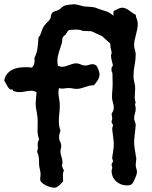

<svg xmlns="http://www.w3.org/2000/svg" viewBox="-20 -836 716 903"><path d="M627.9 -724.1Q627.9 -710.9 625.2 -698.2Q622.6 -685.5 619.4 -673.1Q616.2 -660.6 613.5 -648.2Q610.8 -635.7 610.8 -623Q610.8 -611.8 614.5 -601.6Q618.2 -591.3 618.2 -580.1Q618.2 -554.2 613 -529.1Q607.9 -503.9 607.9 -478Q607.9 -465.8 610.6 -454.6Q613.3 -443.4 615.2 -432.1Q616.2 -418 615 -404.1Q613.8 -390.1 613.8 -376Q613.8 -373.5 614.5 -369.6Q615.2 -365.7 616 -361.6Q616.7 -357.4 617.4 -354.5Q618.2 -351.6 618.2 -351.1L615.2 -348.1Q615.2 -341.8 616.7 -335.9Q618.2 -330.1 618.2 -324.2Q618.2 -313 614.5 -302Q610.8 -291 610.8 -279.8Q610.8 -271.5 614.5 -263.9Q618.2 -256.3 618.2 -248Q618.2 -242.2 616.9 -231.9Q615.7 -221.7 614.5 -210.4Q613.3 -199.2 612.1 -189Q610.8 -178.7 610.8 -172.9Q610.8 -158.2 612.1 -147.7Q613.3 -137.2 614.5 -129.4Q615.7 -121.6 616.9 -116.5Q618.2 -111.3 618.2 -106.9Q618.2 -102.5 619.6 -98.6Q621.1 -94.7 621.1 -90.8Q621.1 -83.5 619.6 -75.4Q618.2 -67.4 618.2 -60.1Q618.2 -51.8 621.1 -43.9Q624 -36.1 624 -27.8Q624 -19.5 621.1 -12Q618.2 -4.4 615.2 2.9Q611.8 10.3 609.1 16.4Q606.4 22.5 602.8 26.9Q599.1 31.2 593.5 33.7Q587.9 36.1 578.1 36.1Q562.5 36.1 549.3 31Q536.1 25.9 526.1 16.8Q516.1 7.8 510.5 -4.9Q504.9 -17.6 504.9 -33.2Q504.9 -37.1 506.3 -40Q507.8 -43 507.8 -46.9Q507.8 -50.8 506.3 -54.4Q504.9 -58.1 504.9 -62Q504.9 -66.4 508.1 -69.8Q511.2 -73.2 511.2 -78.1Q511.2 -82 509.5 -85.4Q507.8 -88.9 507.8 -91.8Q507.8 -99.1 509 -105.5Q510.3 -111.8 511.5 -119.6Q512.7 -127.4 513.9 -137.7Q515.1 -147.9 515.1 -163.1Q515.1 -168 513.9 -177.2Q512.7 -186.5 511.5 -196.8Q510.3 -207 509 -216.6Q507.8 -226.1 507.8 -231Q507.8 -234.9 509.5 -238.8Q511.2 -242.7 511.2 -247.1Q511.2 -251.5 508.1 -254.4Q504.9 -257.3 504.9 -261.2Q504.9 -266.6 506.3 -271Q507.8 -275.4 507.8 -279.8Q507.8 -285.2 506.3 -289.8Q504.9 -294.4 504.9 -298.8Q504.9 -302.7 510 -310.5Q515.1 -318.4 515.1 -329.1Q515.1 -341.8 511 -354Q506.8 -366.2 506.8 -379.9Q506.8 -395.5 508.3 -411.9Q509.8 -428.2 509.8 -443.8Q509.8 -455.1 509.3 -466.6Q508.8 -478 508.8 -490.2Q508.8 -494.6 506.1 -498Q503.4 -501.5 504.9 -505.9Q503.9 -507.8 503.9 -512.2Q503.9 -516.6 506.6 -520.5Q509.3 -524.4 511.2 -528.8Q508.8 -538.6 505.4 -552Q502 -565.4 502 -576.2Q502 -578.6 503.4 -580.8Q504.9 -583 504.9 -586.9Q504.9 -593.8 502 -603.8Q499 -613.8 499 -623V-629.9L498 -631.8L460 -666L410.2 -689L369.1 -690.9Q361.8 -694.3 354.5 -695.6Q347.2 -696.8 340.1 -696.8Q333 -696.8 326.7 -696.3Q320.3 -695.8 315.9 -695.8Q305.2 -695.8 301.3 -692.1Q297.4 -688.5 293 -680.2Q290 -673.3 283.2 -668.7Q276.4 -664.1 273.9 -657.2Q272.5 -651.9 272.5 -646Q272.5 -640.1 271 -633.8Q268.1 -623 264.4 -613Q260.7 -603 257.6 -592.8Q254.4 -582.5 252.2 -572Q250 -561.5 250 -549.8Q250 -543.9 250.5 -538.6Q251 -533.2 252 -527.8Q260.7 -522 272 -522Q280.8 -522 288.8 -524.4Q296.9 -526.9 304.9 -530Q313 -533.2 321.5 -535.6Q330.1 -538.1 338.9 -538.1Q349.6 -538.1 359.6 -533Q369.6 -527.8 380.9 -527.8Q390.1 -527.8 398.4 -531Q406.7 -534.2 416 -534.2Q424.3 -534.2 432.1 -527.8Q434.1 -526.9 437 -521.7Q439.9 -516.6 442.4 -510Q444.8 -503.4 446.5 -497.1Q448.2 -490.7 448.2 -487.8Q448.2 -472.7 439.9 -459.2Q431.6 -445.8 421.9 -435.1H419.9Q409.7 -435.1 399.7 -432.4Q389.6 -429.7 379.9 -426.5Q370.1 -423.3 360.4 -420.7Q350.6 -418 339.8 -418Q331.1 -418 322 -419.9Q313 -421.9 304.2 -421.9Q293 -421.9 281 -419.9Q269 -418 257.8 -421.9Q254.9 -413.1 254.9 -402.8Q254.9 -387.2 258.1 -371.3Q261.2 -355.5 261.2 -339.8Q261.2 -321.3 259 -303Q256.8 -284.7 256.8 -266.1Q256.8 -254.9 258.5 -243.7Q260.3 -232.4 264.2 -222.2Q261.7 -213.9 259.8 -206.1Q257.8 -198.2 257.8 -189Q257.8 -179.2 262.9 -169.9Q268.1 -160.6 268.1 -149.9Q268.1 -143.1 266.1 -137Q264.2 -130.9 264.2 -125Q264.2 -111.3 269 -98.4Q273.9 -85.4 273.9 -71.8Q273.9 -64.5 271 -57.1Q273.4 -51.8 275.1 -45.7Q276.9 -39.6 280.8 -35.2Q274.9 -21.5 275.9 -9Q276.9 3.4 276.9 17.1Q272.9 21 268.6 26.1Q264.2 31.2 258.8 35.9Q253.4 40.5 247.6 43.7Q241.7 46.9 235.8 46.9Q228.5 46.9 217.3 43.9Q206.1 41 195.3 35.6Q184.6 30.3 176.8 22.9Q168.9 15.6 168.9 6.8Q168.9 1.5 169.9 -4.2Q170.9 -9.8 170.9 -15.1Q170.9 -25.4 168.2 -35.9Q165.5 -46.4 164.1 -57.1Q163.1 -68.4 163.3 -79.6Q163.6 -90.8 161.1 -102.1Q160.2 -107.9 157.5 -113.8Q154.8 -119.6 154.8 -125Q154.8 -128.9 156.5 -131.6Q158.2 -134.3 158.2 -138.2Q158.2 -142.6 157.7 -147Q157.2 -151.4 157.2 -155.8Q157.2 -162.1 158.7 -168.5Q160.2 -174.8 164.1 -180.2Q156.2 -201.2 156.7 -223.1Q157.2 -245.1 157.2 -267.1Q157.2 -278.8 155.8 -289.3Q154.3 -299.8 152.6 -309.3Q150.9 -318.8 149.4 -327.9Q147.9 -336.9 147.9 -346.2Q147.9 -360.4 149.4 -374Q150.9 -387.7 151.9 -401.9Q141.1 -409.2 127 -409.2Q112.8 -409.2 98.9 -406Q85 -402.8 70.8 -402.8Q63.5 -402.8 56.2 -404.3Q48.8 -405.8 42 -409.2L39.1 -415Q36.6 -416 34.9 -415.5Q33.2 -415 30.8 -415Q26.9 -415 22.2 -420.4Q17.6 -425.8 13.4 -433.1Q9.3 -440.4 5.6 -447.3Q2 -454.1 0 -457Q2.9 -475.1 12.5 -487.3Q22 -499.5 35.4 -506.8Q48.8 -514.2 65.2 -517.1Q81.5 -520 98.1 -520Q105.5 -520 113.5 -519.8Q121.6 -519.5 128.9 -518.1Q133.8 -520.5 136.7 -526.1Q139.6 -531.7 141.1 -538.6Q142.6 -545.4 142.6 -552.2Q142.6 -559.1 142.1 -564Q153.3 -585 156.5 -610.8Q159.7 -636.7 161.1 -660.2Q168 -667 170.9 -675.5Q173.8 -684.1 176.8 -692.9Q181.6 -706.1 187.3 -713.9Q192.9 -721.7 198 -727.1Q203.1 -732.4 207.8 -736.8Q212.4 -741.2 215.8 -747.1Q217.8 -750.5 218.5 -754.6Q219.2 -758.8 220 -762.7Q220.7 -766.6 221.9 -770Q223.1 -773.4 226.1 -775.9Q231.9 -782.2 240 -783.7Q248 -785.2 254.9 -789.1Q261.2 -792.5 264.9 -795.9Q268.6 -799.3 271.7 -802.2Q274.9 -805.2 279.5 -807.6Q284.2 -810.1 293 -812Q302.7 -813.5 311.8 -814.7Q320.8 -815.9 330.1 -815.9Q334.5 -815.9 344.7 -813.7Q355 -811.5 369.1 -807.1Q373.5 -805.7 381.6 -805.2Q389.6 -804.7 398.4 -804.2Q407.2 -803.7 415.5 -802.7Q423.8 -801.8 429.2 -799.8Q438.5 -796.4 444.3 -794.2Q450.2 -792 455.6 -790.3Q460.9 -788.6 466.8 -786.6Q472.7 -784.7 481.9 -782.2Q491.2 -778.8 499.5 -772.7Q507.8 -766.6 514.2 -762.2Q514.2 -766.1 513.7 -769Q513.2 -772 513.2 -775.9Q513.2 -778.3 513.7 -780Q514.2 -781.7 515.1 -784.2Q523.4 -788.6 534.4 -794.2Q545.4 -799.8 555.2 -799.8Q564 -799.8 572 -795.9Q580.1 -792 587.9 -786.4Q595.7 -780.8 603.3 -775.4Q610.8 -770 618.2 -767.1Q619.1 -755.9 623.5 -746.1Q627.9 -736.3 627.9 -724.1Z"/></svg>

Font: Margarine
Style: Regular
Weight: 400
Designer: Astigmatic (AOETI)
Foundry: Astigmatic (AOETI)
Version: Version 1.000